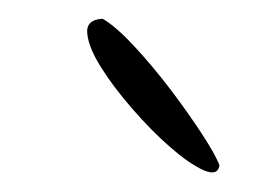

<svg xmlns="http://www.w3.org/2000/svg" viewBox="-20 -840 271 202"><path d="M87.9 -820.3Q101.6 -812.5 121.1 -791.5Q140.6 -770.5 159.2 -746.1Q177.7 -721.7 192.4 -699.2Q207 -676.8 210.9 -666Q209 -654.3 193.8 -661.1Q178.7 -668 159.2 -685.1Q139.6 -702.1 119.6 -725.1Q99.6 -748 86.4 -769Q73.2 -790 71.8 -804.7Q70.3 -819.3 87.9 -820.3Z"/></svg>

Font: La Belle Aurore
Style: Regular
Weight: 400
Version: Version 1.001 2001